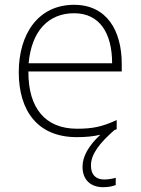

<svg xmlns="http://www.w3.org/2000/svg" viewBox="-20 -560 585 798"><path d="M358 128C358 80 394 35 455 -19C458 -20 462 -22 465 -23V-61C404 -33 365 -25 300 -25C169 -25 97 -110 98 -263H486V-294C486 -434 423 -540 288 -540C136 -540 58 -415 58 -260C58 -100 136 10 299 10C336 10 368 7 397 0C348 46 323 90 323 133C323 189 358 218 409 218C431 218 449 214 461 209V179C450 182 433 186 413 186C377 186 358 165 358 128ZM288 -505C395 -505 446 -421 446 -297H99C111 -432 182 -505 288 -505Z"/></svg>

Font: Noto Sans Georgian ExtraLight
Style: Regular
Weight: 200
Designer: Monotype Design Team, Akaki Razmadze
Foundry: Google LLC
Version: Version 2.005